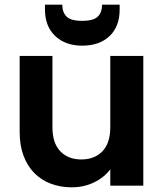

<svg xmlns="http://www.w3.org/2000/svg" viewBox="-20 -793 701 820"><path d="M592 0H451V-70Q425 -35 381.5 -14Q338 7 286 7Q238 7 197 -8.5Q156 -24 126.5 -54Q97 -84 80.5 -128Q64 -172 64 -229V-554H204V-249Q204 -182 237.5 -147Q271 -112 327 -112Q384 -112 417.5 -147Q451 -182 451 -249V-554H592ZM491 -752Q491 -680 448 -639Q405 -598 331 -598Q259 -598 215.5 -639.5Q172 -681 172 -753V-773H246Q246 -741 264 -722.5Q282 -704 331 -704Q380 -704 398 -722.5Q416 -741 416 -773H491Z"/></svg>

Font: SVN-Poppins SemiBold
Style: Regular
Weight: 600
Designer: Ninad Kale (Devanagari), Jonny Pinhorn (Latin)
Foundry: Indian Type Foundry
Version: Version 3.002 2017